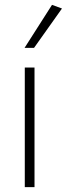

<svg xmlns="http://www.w3.org/2000/svg" viewBox="-20 -770 275 790"><path d="M122 -492V0H82V-492ZM81 -573 194 -750 235 -735 120 -573Z"/></svg>

Font: Livvic ExtraLight
Style: Regular
Weight: 275
Designer: Jacques Le Bailly, Baron von Fonthausen
Version: Version 1.001; ttfautohint (v1.8.2)